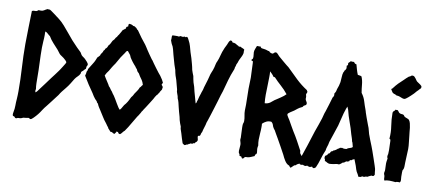

<svg xmlns="http://www.w3.org/2000/svg" viewBox="-70 -1015 2943 1305"><g transform="rotate(10 1401.5 -362.0)"><path d="M63.5 11.7Q59.6 7.8 59.6 1Q59.6 -3.9 60.1 -7.3Q60.5 -10.7 61.5 -15.6Q66.4 -38.1 66.4 -61Q66.4 -84 68.4 -106.4Q69.3 -120.1 69.8 -133.8Q70.3 -147.5 70.3 -161.1Q70.3 -242.2 65.4 -322.8Q60.5 -403.3 60.5 -485.4Q60.5 -542 62.5 -599.1Q64.5 -656.2 65.4 -713.9Q74.2 -718.8 86.9 -717.8Q99.6 -716.8 107.4 -726.6Q112.3 -727.5 117.2 -727.1Q122.1 -726.6 127 -726.6Q137.7 -726.6 147.5 -733.4Q157.2 -740.2 168.9 -745.1Q174.8 -743.2 177.2 -743.7Q179.7 -744.1 182.6 -744.1Q185.5 -744.1 195.3 -737.3Q205.1 -730.5 216.8 -721.7Q228.5 -712.9 238.8 -705.1Q249 -697.3 252 -695.3Q276.4 -676.8 295.4 -654.8Q314.5 -632.8 333 -610.4Q350.6 -587.9 371.1 -564.9Q391.6 -542 411.1 -522.5Q418 -514.6 425.3 -508.8Q432.6 -502.9 439.5 -495.1Q442.4 -491.2 444.8 -486.8Q447.3 -482.4 450.2 -477.5Q456.1 -470.7 463.9 -465.8Q471.7 -460.9 478.5 -454.1Q483.4 -450.2 493.2 -438.5Q502.9 -426.8 502.9 -420.9Q502.9 -417 501 -414.1Q499 -411.1 497.1 -407.2Q496.1 -404.3 496.1 -398.4Q496.1 -392.6 495.1 -390.6Q485.4 -382.8 484.4 -380.9Q483.4 -378.9 481.4 -377Q478.5 -373 474.1 -370.6Q469.7 -368.2 467.8 -363.3Q465.8 -360.4 466.3 -357.4Q466.8 -354.5 464.8 -350.6Q460 -339.8 449.2 -330.1Q438.5 -320.3 430.7 -308.6Q419.9 -291 409.2 -273.4Q398.4 -255.9 384.8 -239.3Q378.9 -231.4 372.6 -224.1Q366.2 -216.8 360.4 -209Q355.5 -203.1 351.6 -196.8Q347.7 -190.4 342.8 -182.6Q332 -168.9 322.3 -155.8Q312.5 -142.6 301.8 -128.9Q290 -112.3 276.4 -96.2Q262.7 -80.1 252 -63.5Q241.2 -45.9 229.5 -31.2Q217.8 -16.6 204.1 -2.9Q200.2 0 194.3 5.9Q188.5 11.7 182.6 11.7Q178.7 11.7 176.3 8.8Q173.8 5.9 168.9 5.9Q168 5.9 163.1 6.8Q158.2 7.8 151.4 8.8L133.8 10.7Q118.2 18.6 111.3 18.1Q104.5 17.6 97.7 18.6Q93.8 19.5 91.3 21.5Q88.9 23.4 85.9 23.4Q79.1 23.4 75.2 17.1Q71.3 10.7 63.5 11.7ZM356.4 -410.2Q356.4 -415 347.2 -423.8Q337.9 -432.6 333 -436.5Q326.2 -442.4 316.9 -447.8Q307.6 -453.1 301.8 -460Q296.9 -465.8 292.5 -472.2Q288.1 -478.5 283.2 -484.4Q265.6 -503.9 247.6 -523.4Q229.5 -543 215.8 -566.4Q207 -572.3 199.2 -580.1Q191.4 -587.9 180.7 -592.8Q178.7 -586.9 179.2 -580.6Q179.7 -574.2 179.7 -568.4Q179.7 -545.9 177.7 -524.4Q175.8 -502.9 175.8 -481.4Q175.8 -428.7 178.2 -377.4Q180.7 -326.2 180.7 -274.4Q180.7 -254.9 181.2 -235.4Q181.6 -215.8 184.6 -196.3Q182.6 -190.4 182.6 -185.5Q182.6 -180.7 184.6 -172.9Q192.4 -177.7 197.8 -185.1Q203.1 -192.4 208 -199.2Q224.6 -220.7 240.7 -242.7Q256.8 -264.6 273.4 -287.1Q284.2 -301.8 295.4 -315.9Q306.6 -330.1 317.4 -345.7Q320.3 -349.6 326.7 -359.4Q333 -369.1 339.4 -379.4Q345.7 -389.6 351.1 -398.4Q356.4 -407.2 356.4 -410.2Z M1027.3 -387.7Q1025.4 -383.8 1023.4 -380.4Q1021.5 -377 1020.5 -373Q1024.4 -369.1 1027.8 -364.7Q1031.2 -360.4 1031.2 -355.5Q1031.2 -351.6 1029.8 -348.1Q1028.3 -344.7 1029.3 -341.8Q1025.4 -335 1021 -329.1Q1016.6 -323.2 1014.6 -316.4Q1010.7 -312.5 1008.3 -308.6Q1005.9 -304.7 1003.9 -300.8Q999 -298.8 997.6 -294.4Q996.1 -290 992.2 -287.1Q991.2 -283.2 982.4 -268.6Q973.6 -253.9 962.9 -237.3Q952.1 -220.7 942.4 -205.1Q932.6 -189.5 928.7 -184.6Q926.8 -179.7 924.3 -176.8Q921.9 -173.8 918.9 -169.9Q917 -167 916 -163.6Q915 -160.2 913.1 -158.2Q911.1 -154.3 908.7 -151.4Q906.2 -148.4 904.3 -143.6Q894.5 -130.9 884.8 -113.3Q875 -95.7 866.2 -82Q861.3 -74.2 856.9 -66.4Q852.5 -58.6 847.7 -50.8Q842.8 -43 837.9 -36.1Q833 -29.3 828.1 -21.5Q820.3 -15.6 814.5 -7.3Q808.6 1 800.8 6.8Q788.1 6.8 785.2 -4.9Q772.5 -7.8 772.5 -4.9Q772.5 -2 772.5 0Q768.6 2 767.1 5.9Q765.6 9.8 761.7 11.7Q753.9 9.8 748.5 5.4Q743.2 1 733.4 2Q729.5 -3.9 724.6 -8.3Q719.7 -12.7 715.8 -17.6Q713.9 -23.4 710.4 -27.3Q707 -31.2 704.1 -35.2Q701.2 -40 698.2 -43.9Q695.3 -47.9 692.4 -51.8Q685.5 -60.5 679.2 -68.8Q672.9 -77.1 668 -85.9Q660.2 -97.7 652.8 -109.9Q645.5 -122.1 637.7 -133.8Q633.8 -139.6 629.9 -145.5Q626 -151.4 623 -157.2Q621.1 -162.1 617.7 -168.9Q614.3 -175.8 609.4 -177.7Q607.4 -185.5 602.5 -189.5Q597.7 -193.4 592.8 -199.2Q585.9 -207 580.1 -216.3Q574.2 -225.6 568.4 -235.4Q548.8 -262.7 531.7 -289.1Q514.6 -315.4 498 -343.8Q502.9 -359.4 502.9 -367.2Q502.9 -375 507.8 -379.9Q507.8 -383.8 509.8 -391.6Q522.5 -413.1 534.2 -430.7Q544.9 -447.3 549.3 -458Q553.7 -468.8 558.6 -480.5Q563.5 -483.4 566.4 -487.8Q569.3 -492.2 574.2 -496.1Q576.2 -506.8 583 -514.2Q589.8 -521.5 591.8 -532.2Q600.6 -539.1 601.6 -547.9Q614.3 -556.6 617.2 -571.3Q625 -579.1 630.4 -588.9Q635.7 -598.6 640.6 -609.4Q652.3 -619.1 659.2 -634.8Q665 -638.7 668 -645.5Q670.9 -652.3 675.8 -657.2Q683.6 -669.9 688 -678.2Q692.4 -686.5 697.3 -695.3Q704.1 -695.3 706.1 -700.2Q708 -705.1 713.9 -704.1Q713.9 -712.9 718.8 -719.7Q720.7 -720.7 724.6 -722.2Q728.5 -723.6 728.5 -725.6Q726.6 -737.3 729.5 -739.3Q732.4 -741.2 734.4 -743.2Q745.1 -741.2 749 -740.2Q752.9 -739.3 761.7 -733.4Q771.5 -733.4 775.4 -729.5Q779.3 -725.6 784.2 -723.6Q788.1 -719.7 790.5 -715.8Q793 -711.9 797.9 -710Q805.7 -699.2 814.5 -686.5Q823.2 -673.8 831.1 -663.1Q841.8 -648.4 853 -635.3Q864.3 -622.1 874 -606.4Q877 -601.6 884.8 -589.4Q892.6 -577.1 902.3 -563.5Q912.1 -549.8 919.9 -538.6Q927.7 -527.3 930.7 -525.4Q933.6 -520.5 943.4 -506.8Q953.1 -493.2 964.4 -478Q975.6 -462.9 986.3 -449.2Q997.1 -435.5 1001 -431.6Q1011.7 -417 1017.1 -407.7Q1022.5 -398.4 1027.3 -387.7ZM803.7 -204.1Q814.5 -218.8 820.3 -230.5Q826.2 -242.2 832 -253.9Q841.8 -265.6 843.8 -270.5Q845.7 -275.4 848.6 -280.3Q856.4 -292 864.7 -303.7Q873 -315.4 877.9 -329.1Q883.8 -333 886.7 -338.9Q889.6 -344.7 895.5 -349.6Q889.6 -370.1 881.8 -381.3Q874 -392.6 866.2 -403.3Q863.3 -408.2 860.4 -413.1Q857.4 -418 854.5 -422.9Q850.6 -425.8 848.1 -428.7Q845.7 -431.6 842.8 -434.6Q840.8 -439.5 836.9 -447.3Q833 -452.1 829.1 -456.1Q825.2 -460 822.3 -465.8Q818.4 -469.7 812.5 -476.6Q806.6 -483.4 800.3 -491.7Q793.9 -500 789.1 -507.3Q784.2 -514.6 781.2 -519.5Q779.3 -524.4 777.8 -527.8Q776.4 -531.2 774.4 -535.2Q769.5 -542 764.6 -547.4Q759.8 -552.7 754.9 -559.6Q752 -557.6 749.5 -557.1Q747.1 -556.6 745.1 -554.7Q738.3 -542 730 -531.2Q721.7 -520.5 713.9 -507.8Q707 -496.1 700.2 -483.9Q693.4 -471.7 686.5 -460Q681.6 -453.1 677.2 -446.8Q672.9 -440.4 668 -432.6Q663.1 -425.8 659.7 -418.5Q656.2 -411.1 651.4 -404.3Q643.6 -394.5 638.7 -386.7Q633.8 -378.9 628.9 -368.2Q631.8 -362.3 638.2 -352.1Q644.5 -341.8 651.4 -331.5Q658.2 -321.3 663.6 -312.5Q668.9 -303.7 669.9 -300.8Q677.7 -293.9 682.6 -285.6Q687.5 -277.3 695.3 -269.5Q699.2 -261.7 704.1 -255.9Q709 -250 713.9 -243.2Q718.8 -236.3 726.6 -223.1Q734.4 -210 742.2 -196.3Q750 -182.6 757.8 -170.9Q765.6 -159.2 770.5 -156.2Q780.3 -167 786.6 -180.2Q793 -193.4 803.7 -204.1Z M1429.7 -751Q1437.5 -751 1440.9 -747.6Q1444.3 -744.1 1446.3 -739.3Q1456.1 -740.2 1466.3 -735.8Q1476.6 -731.4 1478.5 -727.5Q1486.3 -726.6 1488.3 -723.6Q1490.2 -720.7 1494.1 -719.7L1504.9 -720.7Q1508.8 -716.8 1520 -712.9Q1531.2 -709 1533.2 -704.1Q1531.2 -699.2 1531.7 -693.8Q1532.2 -688.5 1532.2 -681.6Q1529.3 -667 1522.9 -655.3Q1516.6 -643.6 1511.7 -632.8Q1508.8 -627.9 1507.3 -622.1Q1505.9 -616.2 1503.9 -611.3Q1502 -607.4 1500.5 -604Q1499 -600.6 1497.1 -596.7Q1497.1 -591.8 1495.1 -586.4Q1493.2 -581.1 1491.2 -576.2Q1491.2 -570.3 1490.2 -567.9Q1489.3 -565.4 1489.3 -563.5Q1470.7 -518.6 1460 -479.5Q1449.2 -440.4 1438.5 -401.4Q1433.6 -389.6 1428.7 -372.1Q1423.8 -354.5 1416.5 -330.6Q1409.2 -306.6 1400.9 -279.8Q1392.6 -252.9 1385.3 -230Q1377.9 -207 1372.6 -190.9Q1367.2 -174.8 1366.2 -172.9Q1363.3 -156.2 1357.4 -139.2Q1351.6 -122.1 1347.7 -103.5Q1342.8 -97.7 1341.8 -90.3Q1340.8 -83 1336.9 -76.2Q1329.1 -77.1 1324.2 -72.3Q1323.2 -64.5 1325.7 -57.6Q1328.1 -50.8 1328.1 -43Q1324.2 -32.2 1318.4 -29.3Q1312.5 -26.4 1310.5 -19.5Q1303.7 -21.5 1300.3 -17.6Q1296.9 -13.7 1293 -13.7Q1281.2 -16.6 1279.3 -9.8Q1273.4 -11.7 1271.5 -8.3Q1269.5 -4.9 1267.6 -3.9Q1259.8 -3.9 1255.4 -0.5Q1251 2.9 1245.1 3.9Q1241.2 2 1237.3 -0.5Q1233.4 -2.9 1230.5 -5.9Q1224.6 -22.5 1219.7 -38.6Q1214.8 -54.7 1210 -71.3Q1208 -79.1 1205.1 -85.9Q1202.1 -92.8 1200.2 -100.6Q1199.2 -105.5 1199.2 -108.9Q1199.2 -112.3 1198.2 -116.2Q1196.3 -121.1 1194.3 -126Q1192.4 -130.9 1190.4 -135.7Q1182.6 -157.2 1178.7 -179.7Q1173.8 -196.3 1169.4 -212.4Q1165 -228.5 1161.1 -245.1Q1158.2 -258.8 1154.3 -273.9Q1150.4 -289.1 1144.5 -300.8Q1142.6 -316.4 1136.2 -330.6Q1129.9 -344.7 1129.9 -359.4Q1125 -375 1121.6 -390.6Q1118.2 -406.2 1113.3 -421.9Q1111.3 -429.7 1108.4 -436.5Q1105.5 -443.4 1103.5 -450.2Q1100.6 -459 1098.6 -468.8Q1096.7 -478.5 1094.7 -488.3Q1091.8 -497.1 1088.9 -505.4Q1085.9 -513.7 1083 -522.5Q1078.1 -539.1 1073.7 -555.2Q1069.3 -571.3 1064.5 -587.9Q1059.6 -606.4 1055.2 -624.5Q1050.8 -642.6 1040 -659.2Q1037.1 -664.1 1035.6 -670.4Q1034.2 -676.8 1031.2 -682.6Q1033.2 -690.4 1032.2 -700.7Q1031.2 -710.9 1035.2 -716.8Q1044.9 -716.8 1058.6 -717.3Q1072.3 -717.8 1079.1 -715.8Q1083 -716.8 1085.4 -718.8Q1087.9 -720.7 1091.8 -721.7Q1097.7 -718.8 1103.5 -718.8Q1112.3 -718.8 1117.2 -722.7Q1127.9 -717.8 1128.9 -720.7Q1129.9 -723.6 1133.8 -723.6Q1139.6 -721.7 1142.6 -715.3Q1145.5 -709 1148.4 -704.1Q1159.2 -684.6 1164.6 -665.5Q1169.9 -646.5 1175.8 -625Q1182.6 -605.5 1188.5 -586.4Q1194.3 -567.4 1199.2 -547.9Q1202.1 -538.1 1204.1 -528.3Q1206.1 -518.6 1208 -508.8Q1210.9 -498 1214.8 -488.8Q1218.8 -479.5 1222.7 -468.8Q1224.6 -458 1226.6 -447.8Q1228.5 -437.5 1231.4 -426.8Q1233.4 -418.9 1236.3 -412.1Q1239.3 -405.3 1241.2 -397.5Q1243.2 -389.6 1245.1 -381.3Q1247.1 -373 1249 -365.2Q1253.9 -345.7 1259.8 -326.7Q1265.6 -307.6 1270.5 -288.1Q1275.4 -291 1276.4 -298.8Q1277.3 -306.6 1280.3 -311.5Q1282.2 -323.2 1286.6 -336.9Q1291 -350.6 1294.9 -362.3Q1295.9 -367.2 1297.4 -371.1Q1298.8 -375 1300.8 -379.9Q1303.7 -385.7 1304.7 -392.1Q1305.7 -398.4 1307.6 -405.3Q1311.5 -418.9 1315.9 -432.6Q1320.3 -446.3 1324.2 -460Q1328.1 -472.7 1331.1 -486.3Q1334 -500 1338.9 -511.7Q1343.8 -522.5 1347.2 -532.2Q1350.6 -542 1353.5 -552.7Q1356.4 -563.5 1358.4 -574.2Q1360.4 -585 1365.2 -593.8Q1367.2 -598.6 1369.6 -605Q1372.1 -611.3 1374 -617.2Q1378.9 -632.8 1382.8 -648.4Q1386.7 -664.1 1393.6 -679.7Q1398.4 -693.4 1405.3 -706.1Q1412.1 -718.8 1417 -732.4Q1420.9 -742.2 1423.8 -745.1Q1426.8 -748 1429.7 -751Z M2027.3 -93.8Q2026.4 -79.1 2033.7 -71.8Q2041 -64.5 2045.9 -53.7Q2043.9 -40 2048.8 -32.2Q2045.9 -26.4 2043 -19Q2040 -11.7 2034.2 -6.8Q2018.6 0 2015.6 4.9Q2012.7 9.8 2003.9 9.8Q1999 14.6 1993.2 20Q1987.3 25.4 1982.4 30.3Q1977.5 28.3 1975.6 25.4Q1973.6 22.5 1969.7 17.6Q1960 14.6 1952.1 7.3Q1944.3 0 1938.5 -9.3Q1932.6 -18.6 1927.2 -28.8Q1921.9 -39.1 1918 -47.9Q1904.3 -73.2 1890.1 -99.1Q1876 -125 1861.3 -150.4Q1853.5 -163.1 1846.2 -176.3Q1838.9 -189.5 1831.1 -203.1Q1829.1 -205.1 1827.1 -207.5Q1825.2 -210 1823.2 -212.9Q1816.4 -222.7 1813 -234.9Q1809.6 -247.1 1798.8 -254.9Q1780.3 -256.8 1765.1 -249.5Q1750 -242.2 1738.3 -230.5Q1739.3 -223.6 1739.3 -217.8Q1739.3 -211.9 1739.3 -206.1Q1739.3 -183.6 1737.3 -163.1Q1735.4 -142.6 1735.4 -120.1Q1735.4 -110.4 1736.3 -100.1Q1737.3 -89.8 1739.3 -80.1Q1736.3 -69.3 1736.3 -56.6Q1736.3 -49.8 1737.8 -43.9Q1739.3 -38.1 1739.3 -31.2Q1739.3 -21.5 1732.9 -18.1Q1726.6 -14.6 1728.5 -5.9Q1716.8 -1 1706.1 3.9Q1695.3 8.8 1683.6 10.7Q1678.7 11.7 1673.8 11.2Q1668.9 10.7 1665 12.7Q1660.2 14.6 1657.2 20Q1654.3 25.4 1649.4 25.4Q1643.6 25.4 1642.6 21Q1641.6 16.6 1638.7 13.7Q1633.8 11.7 1630.9 11.7Q1627.9 11.7 1625 8.8Q1626 0 1621.1 -4.4Q1616.2 -8.8 1616.2 -22.5Q1616.2 -33.2 1617.7 -43Q1619.1 -52.7 1619.1 -63.5Q1619.1 -72.3 1616.7 -79.6Q1614.3 -86.9 1612.3 -95.7Q1611.3 -99.6 1612.3 -103.5Q1613.3 -107.4 1613.3 -111.3Q1613.3 -128.9 1611.8 -147Q1610.4 -165 1610.4 -182.6Q1610.4 -189.5 1610.4 -195.3Q1610.4 -201.2 1611.3 -207Q1613.3 -212.9 1614.7 -216.8Q1616.2 -220.7 1616.2 -226.6Q1616.2 -245.1 1612.3 -263.2Q1608.4 -281.2 1608.4 -298.8Q1608.4 -308.6 1608.9 -318.8Q1609.4 -329.1 1609.4 -338.9Q1609.4 -367.2 1608.4 -394.5Q1607.4 -421.9 1607.4 -449.2Q1607.4 -468.8 1608.4 -487.8Q1609.4 -506.8 1609.4 -526.4Q1609.4 -550.8 1607.4 -574.7Q1605.5 -598.6 1605.5 -624Q1605.5 -632.8 1604.5 -635.7Q1603.5 -638.7 1601.6 -639.2Q1599.6 -639.6 1597.2 -640.1Q1594.7 -640.6 1592.8 -643.6Q1592.8 -649.4 1597.7 -651.9Q1602.5 -654.3 1602.5 -668Q1602.5 -675.8 1601.1 -683.6Q1599.6 -691.4 1599.6 -699.2Q1599.6 -710.9 1604.5 -722.7Q1609.4 -734.4 1613.3 -745.1Q1625 -746.1 1629.4 -745.1Q1633.8 -744.1 1638.7 -746.1Q1641.6 -735.4 1651.4 -734.9Q1661.1 -734.4 1668.9 -732.4Q1677.7 -731.4 1686 -728Q1694.3 -724.6 1702.1 -724.6Q1704.1 -718.8 1710.4 -716.3Q1716.8 -713.9 1723.6 -711.9Q1731.4 -712.9 1735.8 -718.8Q1740.2 -724.6 1748 -724.6Q1753.9 -724.6 1761.7 -716.3Q1769.5 -708 1773.4 -703.1Q1777.3 -700.2 1788.1 -690.4Q1798.8 -680.7 1811.5 -670.4Q1824.2 -660.2 1835 -650.9Q1845.7 -641.6 1848.6 -640.6Q1888.7 -600.6 1923.3 -567.9Q1958 -535.2 1999 -508.8Q2000 -505.9 2001.5 -503.9Q2002.9 -502 2004.9 -499Q2004.9 -491.2 2002 -487.3Q1999 -483.4 1999 -477.5Q1999 -474.6 2000.5 -471.7Q2002 -468.8 2002 -465.8Q2002.9 -461.9 2002.4 -458.5Q2002 -455.1 2002 -451.2Q2002 -441.4 2008.3 -433.6Q2014.6 -425.8 2014.6 -416Q2012.7 -407.2 2006.8 -405.3Q2001 -403.3 1997.1 -400.4Q1995.1 -398.4 1993.7 -395.5Q1992.2 -392.6 1990.2 -390.6Q1968.8 -380.9 1959 -372.6Q1949.2 -364.3 1938.5 -356.4Q1935.5 -354.5 1928.7 -350.1Q1921.9 -345.7 1915 -341.3Q1908.2 -336.9 1902.8 -332Q1897.5 -327.1 1897.5 -324.2Q1897.5 -317.4 1905.8 -305.2Q1914.1 -293 1918 -286.1Q1928.7 -268.6 1937.5 -251.5Q1946.3 -234.4 1957 -217.8Q1976.6 -187.5 1993.7 -156.2Q2010.7 -125 2027.3 -93.8ZM1868.2 -457Q1845.7 -485.4 1819.8 -508.3Q1793.9 -531.2 1770.5 -556.6L1759.8 -558.6Q1753.9 -568.4 1746.6 -575.7Q1739.3 -583 1731.4 -590.8Q1732.4 -580.1 1732.4 -570.3Q1732.4 -560.5 1732.4 -549.8Q1732.4 -518.6 1731 -488.8Q1729.5 -459 1729.5 -428.7Q1729.5 -398.4 1732.4 -371.1Q1752.9 -371.1 1769.5 -382.8Q1776.4 -387.7 1782.2 -393.1Q1788.1 -398.4 1794.9 -403.3Q1802.7 -408.2 1813 -415Q1823.2 -421.9 1833.5 -428.7Q1843.8 -435.5 1853 -442.9Q1862.3 -450.2 1868.2 -457Z M2300.8 -739.3Q2305.7 -721.7 2310.5 -704.6Q2315.4 -687.5 2322.3 -670.9Q2336.9 -668.9 2340.3 -668Q2343.8 -667 2348.6 -665Q2359.4 -639.6 2361.8 -610.8Q2364.3 -582 2369.1 -554.7Q2387.7 -530.3 2396 -502.4Q2404.3 -474.6 2415 -446.3Q2418 -436.5 2418.9 -434.1Q2419.9 -431.6 2419.9 -429.7Q2425.8 -413.1 2431.6 -395.5Q2437.5 -377.9 2444.3 -361.3Q2447.3 -352.5 2450.7 -344.2Q2454.1 -335.9 2457 -328.1Q2460 -318.4 2462.4 -308.1Q2464.8 -297.9 2467.8 -288.1Q2474.6 -268.6 2482.4 -249Q2490.2 -229.5 2498 -210Q2501 -203.1 2509.3 -179.7Q2517.6 -156.2 2526.4 -130.4Q2535.2 -104.5 2542.5 -82.5Q2549.8 -60.5 2549.8 -55.7Q2549.8 -47.9 2551.3 -39.6Q2552.7 -31.2 2553.7 -22.5Q2549.8 -12.7 2543.9 -11.7Q2538.1 -10.7 2533.2 -12.7Q2528.3 -10.7 2523.9 -8.8Q2519.5 -6.8 2515.6 -4.9Q2512.7 -3.9 2510.7 -2Q2508.8 0 2505.9 0Q2494.1 0 2490.7 2.4Q2487.3 4.9 2480.5 4.9Q2471.7 2 2469.2 4.4Q2466.8 6.8 2464.8 7.8Q2460.9 9.8 2456.1 9.8Q2451.2 9.8 2446.3 10.7Q2444.3 6.8 2442.9 2.9Q2441.4 -1 2438.5 -5.9Q2427.7 -21.5 2423.3 -36.1Q2418.9 -50.8 2416 -59.6Q2411.1 -70.3 2407.7 -81.1Q2404.3 -91.8 2399.4 -102.5Q2393.6 -100.6 2388.7 -98.1Q2383.8 -95.7 2380.9 -91.8Q2369.1 -91.8 2369.1 -88.9Q2369.1 -85.9 2367.2 -83Q2361.3 -81.1 2357.9 -79.1Q2354.5 -77.1 2346.7 -78.1Q2341.8 -73.2 2336.9 -69.8Q2332 -66.4 2324.2 -65.4Q2316.4 -57.6 2308.1 -52.2Q2299.8 -46.9 2289.1 -49.8Q2275.4 -46.9 2261.7 -44.4Q2248 -42 2234.4 -42Q2218.8 -46.9 2214.8 -50.8Q2210.9 -54.7 2203.1 -54.7Q2204.1 -68.4 2197.3 -73.2Q2197.3 -76.2 2197.8 -82.5Q2198.2 -88.9 2200.2 -90.8Q2212.9 -96.7 2214.8 -103.5Q2216.8 -110.4 2225.6 -112.3Q2227.5 -116.2 2230 -119.6Q2232.4 -123 2234.4 -127Q2239.3 -128.9 2242.7 -129.9Q2246.1 -130.9 2248 -135.7Q2252.9 -135.7 2262.7 -142.1Q2272.5 -148.4 2275.4 -152.3Q2283.2 -155.3 2285.2 -157.7Q2287.1 -160.2 2290 -162.1Q2299.8 -161.1 2302.7 -164.1Q2310.5 -160.2 2320.3 -160.2Q2324.2 -160.2 2327.1 -160.6Q2330.1 -161.1 2334 -161.1Q2341.8 -168.9 2354 -171.4Q2366.2 -173.8 2374 -181.6Q2371.1 -189.5 2369.1 -200.7Q2367.2 -211.9 2362.3 -218.8Q2360.4 -231.4 2356 -243.2Q2351.6 -254.9 2348.6 -265.6Q2337.9 -306.6 2323.2 -345.7Q2308.6 -384.8 2298.8 -425.8Q2296.9 -430.7 2294.4 -436Q2292 -441.4 2290 -446.3Q2285.2 -434.6 2285.2 -433.1Q2285.2 -431.6 2283.2 -429.7Q2282.2 -424.8 2281.2 -421.4Q2280.3 -418 2278.3 -413.1Q2275.4 -405.3 2272.9 -396Q2270.5 -386.7 2268.6 -378.9Q2263.7 -362.3 2259.8 -344.2Q2255.9 -326.2 2251 -308.6Q2241.2 -278.3 2231 -248.5Q2220.7 -218.8 2210.9 -188.5Q2209 -174.8 2206.5 -167.5Q2204.1 -160.2 2201.7 -152.8Q2199.2 -145.5 2197.8 -138.7Q2196.3 -131.8 2196.3 -127.9Q2182.6 -96.7 2173.3 -64.5Q2164.1 -32.2 2150.4 -2Q2146.5 0 2143.6 2.9Q2140.6 5.9 2136.7 5.9Q2128.9 5.9 2128.4 2Q2127.9 -2 2124 -2Q2120.1 -2 2117.2 -0.5Q2114.3 1 2111.3 2.9Q2106.4 1 2100.1 0.5Q2093.8 0 2090.8 -3.9Q2084 1 2077.1 1Q2069.3 1 2061.5 -3.9Q2055.7 -2 2049.8 -2Q2046.9 -2 2043 -2.9Q2039.1 -3.9 2037.1 -5.9Q2036.1 -9.8 2036.1 -13.7Q2036.1 -17.6 2036.1 -22.5Q2036.1 -32.2 2034.2 -37.1Q2051.8 -86.9 2068.4 -138.2Q2085 -189.5 2101.6 -242.2Q2110.4 -266.6 2118.7 -290Q2127 -313.5 2134.8 -337.9Q2138.7 -351.6 2141.6 -363.8Q2144.5 -376 2149.4 -387.7Q2157.2 -413.1 2165.5 -439Q2173.8 -464.8 2180.7 -490.2Q2184.6 -493.2 2185.5 -497.1Q2186.5 -501 2188.5 -505.9L2187.5 -518.6Q2194.3 -528.3 2196.8 -535.6Q2199.2 -543 2200.2 -550.8Q2205.1 -562.5 2209 -576.2Q2212.9 -589.8 2214.8 -601.6Q2216.8 -617.2 2217.3 -637.2Q2217.8 -657.2 2222.7 -670.9Q2224.6 -674.8 2226.1 -676.3Q2227.5 -677.7 2227.5 -682.6Q2229.5 -684.6 2231.9 -687Q2234.4 -689.5 2235.4 -692.4Q2240.2 -700.2 2238.8 -706.1Q2237.3 -711.9 2237.3 -718.8Q2246.1 -723.6 2245.1 -727.5Q2244.1 -731.4 2244.1 -735.4Q2244.1 -740.2 2250.5 -744.6Q2256.8 -749 2258.8 -753.9Q2264.6 -752.9 2270.5 -752.4Q2276.4 -752 2282.2 -752.9Q2289.1 -740.2 2298.8 -740.2Z M2762.7 -664.1Q2762.7 -655.3 2756.8 -650.9Q2751 -646.5 2746.1 -639.6Q2736.3 -630.9 2729 -621.6Q2721.7 -612.3 2711.9 -603.5Q2708 -599.6 2701.2 -593.3Q2694.3 -586.9 2687 -580.6Q2679.7 -574.2 2672.4 -569.3Q2665 -564.5 2660.2 -564.5Q2652.3 -564.5 2640.1 -569.8Q2627.9 -575.2 2619.1 -577.1Q2612.3 -578.1 2606.9 -578.6Q2601.6 -579.1 2596.7 -584Q2579.1 -587.9 2574.2 -596.2Q2569.3 -604.5 2563.5 -613.3Q2563.5 -617.2 2566.4 -618.2Q2569.3 -619.1 2571.3 -622.1Q2581.1 -634.8 2587.9 -643.1Q2594.7 -651.4 2603.5 -660.2Q2620.1 -674.8 2635.3 -690.4Q2650.4 -706.1 2667 -719.7Q2674.8 -720.7 2678.7 -725.6Q2682.6 -730.5 2690.4 -730.5Q2698.2 -730.5 2703.6 -725.6Q2709 -720.7 2713.4 -714.4Q2717.8 -708 2722.2 -701.7Q2726.6 -695.3 2732.4 -692.4Q2739.3 -687.5 2751 -679.7Q2762.7 -671.9 2762.7 -664.1ZM2628.9 -482.4Q2635.7 -478.5 2639.2 -472.2Q2642.6 -465.8 2649.4 -462.9Q2655.3 -460 2662.1 -460Q2668.9 -460 2673.8 -458Q2677.7 -456.1 2679.7 -453.1Q2681.6 -450.2 2683.6 -447.3Q2689.5 -442.4 2701.7 -438.5Q2713.9 -434.6 2717.8 -429.7Q2724.6 -420.9 2728 -407.2Q2731.4 -393.6 2733.4 -378.4Q2735.4 -363.3 2736.3 -348.1Q2737.3 -333 2739.3 -322.3Q2741.2 -299.8 2744.1 -277.8Q2747.1 -255.9 2747.1 -233.4Q2747.1 -210.9 2745.1 -187.5Q2743.2 -164.1 2743.2 -141.6Q2743.2 -129.9 2742.7 -112.3Q2742.2 -94.7 2734.4 -85Q2733.4 -81.1 2733.4 -71.3V-40Q2733.4 -34.2 2734.4 -28.3Q2735.4 -22.5 2735.4 -15.6Q2735.4 -4.9 2729.5 0Q2726.6 -1 2723.1 -1Q2719.7 -1 2716.8 -1Q2706.1 -1 2701.2 2.9Q2690.4 2 2680.7 1Q2670.9 0 2660.2 0Q2643.6 0 2624 4.9Q2620.1 -4.9 2620.6 -15.6Q2621.1 -26.4 2616.2 -35.2Q2615.2 -38.1 2614.7 -40.5Q2614.3 -43 2614.3 -45.9Q2617.2 -57.6 2617.2 -62Q2617.2 -66.4 2617.2 -71.3Q2617.2 -85 2616.2 -99.1Q2615.2 -113.3 2617.2 -127Q2617.2 -131.8 2618.7 -135.7Q2620.1 -139.6 2620.1 -144.5Q2620.1 -149.4 2618.2 -151.4Q2616.2 -153.3 2616.2 -156.2Q2616.2 -159.2 2616.7 -166Q2617.2 -172.9 2619.1 -174.8Q2619.1 -182.6 2619.6 -189.9Q2620.1 -197.3 2620.1 -204.1Q2620.1 -219.7 2619.1 -235.4Q2618.2 -251 2618.2 -265.6Q2618.2 -272.5 2617.2 -274.4Q2616.2 -276.4 2615.2 -277.3Q2614.3 -278.3 2612.3 -278.8Q2610.4 -279.3 2609.4 -282.2Q2613.3 -325.2 2606.4 -368.2Q2599.6 -411.1 2599.6 -455.1Q2599.6 -461.9 2601.6 -465.3Q2603.5 -468.8 2606.4 -470.7Q2609.4 -472.7 2611.8 -475.1Q2614.3 -477.5 2615.2 -482.4Q2623 -480.5 2628.9 -482.4Z"/></g></svg>

Font: Caesar Dressing
Style: Regular
Weight: 400
Designer: Dathan Boardman
Foundry: Open Window
Version: Version 1.000